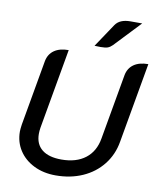

<svg xmlns="http://www.w3.org/2000/svg" viewBox="-99 -1010 910 1097"><g transform="rotate(10 355.5 -461.5)"><path d="M55 -203Q55 -216 59 -244L126 -624Q134 -665 165.5 -687Q197 -709 249 -709L167 -244Q164 -225 164 -208Q164 -149 203 -117.5Q242 -86 316 -86Q402 -86 455 -127Q508 -168 521 -244L588 -624Q596 -665 627.5 -687Q659 -709 711 -709L629 -244Q616 -168 570.5 -110.5Q525 -53 455 -22Q385 9 299 9Q228 9 172.5 -18.5Q117 -46 86 -94Q55 -142 55 -203ZM481 -895Q506 -932 568 -932H636L493 -781Q480 -768 466.5 -763Q453 -758 425 -758Q404 -758 390 -759Z"/></g></svg>

Font: K2D Medium
Style: Italic
Weight: 500
Italic angle: -10°
Designer: Katatrad Aksorn Co.,Ltd.
Foundry: Cadson Demak Co.,Ltd.
Version: Version 1.000; ttfautohint (v1.6)